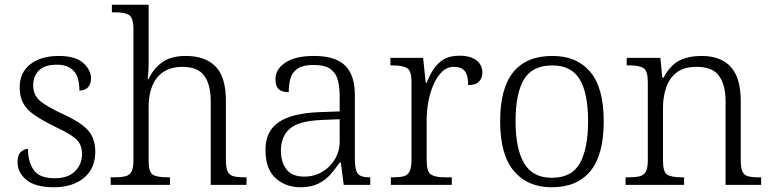

<svg xmlns="http://www.w3.org/2000/svg" viewBox="-20 -780 3258 810"><path d="M208 10Q129 10 91.5 -21Q54 -52 54 -96Q54 -127 68.5 -139.5Q83 -152 98 -152Q98 -98 122 -63Q146 -28 211 -28Q267 -28 296.5 -57.5Q326 -87 326 -130Q326 -155 317 -172.5Q308 -190 284 -206.5Q260 -223 215 -244Q160 -271 126.5 -294Q93 -317 78 -344.5Q63 -372 63 -412Q63 -474 108 -509Q153 -544 228 -544Q298 -544 331 -514.5Q364 -485 364 -449Q364 -426 351.5 -412Q339 -398 315 -398Q315 -455 291 -481Q267 -507 220 -507Q168 -507 144 -482.5Q120 -458 120 -420Q120 -378 150.5 -353Q181 -328 245 -299Q297 -275 327 -252.5Q357 -230 369.5 -203Q382 -176 382 -140Q382 -69 334 -29.5Q286 10 208 10Z M447 0V-32H463Q492 -32 509.5 -36.5Q527 -41 535 -56.5Q543 -72 543 -105V-655Q543 -705 524.5 -716.5Q506 -728 467 -728H452V-760H607V-514Q607 -493 605.5 -471.5Q604 -450 603 -446H607Q625 -488 662.5 -516Q700 -544 764 -544Q846 -544 889.5 -499.5Q933 -455 933 -355V-105Q933 -72 940.5 -56.5Q948 -41 965 -36.5Q982 -32 1010 -32H1020V0H869V-352Q869 -424 841.5 -461Q814 -498 749 -498Q681 -498 644 -454Q607 -410 607 -326V-102Q607 -54 625 -43Q643 -32 686 -32H697V0Z M1248 10Q1185 10 1142.5 -28.5Q1100 -67 1100 -148Q1100 -227 1156.5 -265Q1213 -303 1330 -307L1413 -310V-372Q1413 -411 1405.5 -441Q1398 -471 1374.5 -488.5Q1351 -506 1303 -506Q1260 -506 1237 -491.5Q1214 -477 1206 -451Q1198 -425 1198 -391Q1170 -391 1156 -403.5Q1142 -416 1142 -446Q1142 -488 1184 -516Q1226 -544 1305 -544Q1395 -544 1436 -503.5Q1477 -463 1477 -379V-112Q1477 -64 1489 -48Q1501 -32 1538 -32H1542V0H1430L1418 -94H1413Q1396 -69 1375 -45Q1354 -21 1323.5 -5.5Q1293 10 1248 10ZM1263 -35Q1307 -35 1341 -56Q1375 -77 1394 -110Q1413 -143 1413 -181V-277L1339 -274Q1240 -270 1202.5 -237Q1165 -204 1165 -145Q1165 -96 1188.5 -65.5Q1212 -35 1263 -35Z M1629 0V-32H1641Q1667 -32 1683.5 -36.5Q1700 -41 1708 -57Q1716 -73 1716 -107V-433Q1716 -481 1697.5 -492.5Q1679 -504 1636 -504H1627V-536H1765L1776 -431H1780Q1792 -461 1808.5 -487Q1825 -513 1851 -529Q1877 -545 1918 -545Q1965 -545 1990 -525.5Q2015 -506 2015 -474Q2015 -451 2001 -436Q1987 -421 1955 -421Q1955 -463 1940.5 -480.5Q1926 -498 1895 -498Q1866 -498 1844.5 -477Q1823 -456 1808.5 -422.5Q1794 -389 1787 -350Q1780 -311 1780 -274V-104Q1780 -55 1798.5 -43.5Q1817 -32 1855 -32H1886V0Z M2307 10Q2206 10 2148 -58.5Q2090 -127 2090 -268Q2090 -408 2145.5 -476Q2201 -544 2311 -544Q2413 -544 2470 -477Q2527 -410 2527 -268Q2527 -127 2471 -58.5Q2415 10 2307 10ZM2308 -30Q2393 -30 2427 -92.5Q2461 -155 2461 -268Q2461 -387 2425.5 -445.5Q2390 -504 2310 -504Q2226 -504 2190.5 -445Q2155 -386 2155 -268Q2155 -153 2191 -91.5Q2227 -30 2308 -30Z M2619 0V-32H2633Q2662 -32 2679.5 -36.5Q2697 -41 2705 -56.5Q2713 -72 2713 -105V-433Q2713 -481 2695 -492.5Q2677 -504 2639 -504H2624V-536H2766L2774 -452H2779Q2809 -507 2848 -525.5Q2887 -544 2939 -544Q3021 -544 3063 -498Q3105 -452 3105 -353V-105Q3105 -72 3112 -56.5Q3119 -41 3135.5 -36.5Q3152 -32 3181 -32H3191V0H3041V-354Q3041 -420 3014 -459Q2987 -498 2919 -498Q2864 -498 2833.5 -473.5Q2803 -449 2790 -409.5Q2777 -370 2777 -326V-102Q2777 -54 2795 -43Q2813 -32 2856 -32H2866V0Z"/></svg>

Font: Noto Serif Myanmar Light
Style: Regular
Weight: 300
Designer: Ben Mitchell and the Monotype Design Team
Foundry: Monotype Imaging Inc.
Version: Version 2.106; ttfautohint (v1.8.4.7-5d5b)